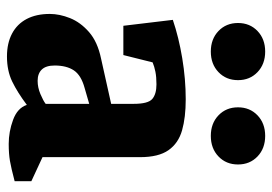

<svg xmlns="http://www.w3.org/2000/svg" viewBox="-135 -636 781 551"><g transform="rotate(90 255.5 -360.5)"><path d="M142 10Q104 10 76.5 -4.5Q49 -19 34.5 -46.5Q20 -74 20 -113Q20 -141 32 -171Q44 -201 72 -225.5Q100 -250 148 -260L278 -289V-354Q278 -395 264 -407Q250 -419 222 -419Q201 -419 186 -416Q171 -413 159 -408L138 -324H54L37 -466Q87 -483 147 -493Q207 -503 265 -503Q317 -503 354 -492.5Q391 -482 411 -453.5Q431 -425 431 -372V-92L500 -60V-12Q462 -2 441.5 1.5Q421 5 393 5Q358 5 324 -7.5Q290 -20 281 -47Q245 -20 214 -5Q183 10 142 10ZM212 -78Q231 -78 250 -86Q269 -94 278 -101V-226L233 -213Q196 -203 182 -182Q168 -161 168 -127Q168 -102 179.5 -90Q191 -78 212 -78ZM370 -575Q334 -575 311 -597Q288 -619 288 -653Q288 -687 311 -709Q334 -731 370 -731Q406 -731 429 -709Q452 -687 452 -653Q452 -619 429 -597Q406 -575 370 -575ZM128 -575Q92 -575 69 -597Q46 -619 46 -653Q46 -687 69 -709Q92 -731 128 -731Q164 -731 187 -709Q210 -687 210 -653Q210 -619 187 -597Q164 -575 128 -575Z"/></g></svg>

Font: Manuale ExtraBold
Style: Regular
Weight: 800
Version: Version 1.002